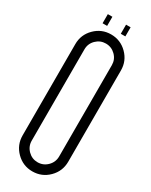

<svg xmlns="http://www.w3.org/2000/svg" viewBox="-250 -1028 857 1087"><g transform="rotate(30 179.0 -484.5)"><path d="M178.7 8.3Q117.2 8.3 73.5 -35.4Q29.8 -79.1 29.8 -141.1V-737.8Q29.8 -799.3 73.5 -843Q117.2 -886.7 178.7 -886.7Q240.7 -886.7 284.4 -843Q328.1 -799.3 328.1 -737.8V-141.1Q328.1 -79.1 284.4 -35.4Q240.7 8.3 178.7 8.3ZM178.7 -51.3Q215.8 -51.3 242.2 -77.6Q268.6 -104 268.6 -141.1V-737.8Q268.6 -774.9 242.2 -801Q215.8 -827.1 178.7 -827.1Q142.1 -827.1 115.7 -801Q89.4 -774.9 89.4 -737.8V-141.1Q89.4 -104 115.7 -77.6Q142.1 -51.3 178.7 -51.3ZM134.3 -917H104.5V-976.6H134.3ZM253.4 -917H223.6V-976.6H253.4Z"/></g></svg>

Font: Ignotum
Style: Regular
Weight: 400
Designer: GGBot
Version: 0.10